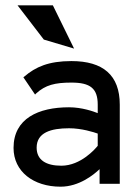

<svg xmlns="http://www.w3.org/2000/svg" viewBox="-20 -692 502 723"><path d="M179 -672H46L145 -543L259 -509ZM68 -401 112 -336 116 -340C151 -372 187 -381 249 -381C320 -381 348 -359 348 -298V-266C333 -272 289 -288 240 -288C125 -288 31 -246 31 -135C31 -46 106 11 208 11C278 11 333 -34 355 -55V0H431V-298C431 -409 368 -462 249 -462C163 -462 114 -440 72 -404ZM118 -136C118 -193 172 -209 240 -209C288 -209 334 -194 348 -189V-143C340 -133 285 -68 211 -68C154 -68 118 -89 118 -136Z"/></svg>

Font: Charger
Style: Bd
Weight: 400
Designer: Jasper
Foundry: Cannot Into Space Fonts
Version: Version 0.98